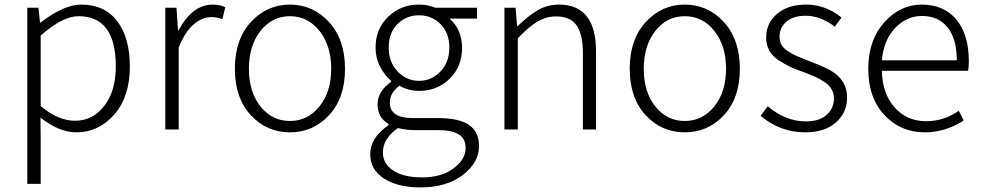

<svg xmlns="http://www.w3.org/2000/svg" viewBox="-20 -567 4305 841"><path d="M99.6 238.3V-533.2H148.4L155.3 -467.8H157.2Q259.8 -546.9 335 -546.9Q438.5 -546.9 493.7 -474.1Q548.8 -401.4 548.8 -275.4Q548.8 -143.6 480.5 -65.4Q412.1 12.7 314.5 12.7Q239.3 12.7 157.2 -51.8L158.2 45.9V238.3ZM308.6 -38.1Q386.7 -38.1 437 -103.5Q487.3 -168.9 487.3 -275.4Q487.3 -496.1 324.2 -496.1Q253.9 -496.1 158.2 -411.1V-102.5Q234.4 -38.1 308.6 -38.1Z M704.1 0V-533.2H752.9L759.8 -433.6H761.7Q822.3 -546.9 912.1 -546.9Q944.3 -546.9 966.8 -535.2L954.1 -483.4Q931.6 -492.2 905.3 -492.2Q866.2 -492.2 828.1 -460Q790 -427.7 762.7 -358.4V0Z M1008.8 -265.6Q1008.8 -394.5 1079.1 -470.7Q1149.4 -546.9 1250 -546.9Q1350.6 -546.9 1420.9 -470.7Q1491.2 -394.5 1491.2 -265.6Q1491.2 -137.7 1421.4 -62.5Q1351.6 12.7 1250 12.7Q1148.4 12.7 1078.6 -62.5Q1008.8 -137.7 1008.8 -265.6ZM1430.7 -265.6Q1430.7 -367.2 1379.4 -431.6Q1328.1 -496.1 1250 -496.1Q1171.9 -496.1 1121.1 -431.6Q1070.3 -367.2 1070.3 -265.6Q1070.3 -164.1 1121.1 -100.6Q1171.9 -37.1 1250 -37.1Q1328.1 -37.1 1379.4 -101.1Q1430.7 -165 1430.7 -265.6Z M1822.3 253.9Q1721.7 253.9 1661.6 214.8Q1601.6 175.8 1601.6 108.4Q1601.6 36.1 1681.6 -18.6V-24.4Q1633.8 -51.8 1633.8 -110.4Q1633.8 -166 1693.4 -209V-212.9Q1665 -236.3 1645 -274.9Q1625 -313.5 1625 -358.4Q1625 -440.4 1680.2 -493.7Q1735.4 -546.9 1815.4 -546.9Q1853.5 -546.9 1886.7 -533.2H2069.3V-485.4H1949.2Q2003.9 -437.5 2003.9 -357.4Q2003.9 -275.4 1949.7 -222.2Q1895.5 -168.9 1815.4 -168.9Q1769.5 -168.9 1729.5 -191.4Q1687.5 -160.2 1687.5 -117.2Q1687.5 -49.8 1788.1 -49.8H1899.4Q1990.2 -49.8 2034.2 -20Q2078.1 9.8 2078.1 73.2Q2078.1 145.5 2006.8 199.7Q1935.5 253.9 1822.3 253.9ZM1948.2 -358.4Q1948.2 -422.9 1909.7 -461.4Q1871.1 -500 1815.4 -500Q1758.8 -500 1720.7 -461.4Q1682.6 -422.9 1682.6 -358.4Q1682.6 -294.9 1721.7 -253.9Q1760.7 -212.9 1815.4 -212.9Q1870.1 -212.9 1909.2 -253.9Q1948.2 -294.9 1948.2 -358.4ZM1829.1 210Q1913.1 210 1966.3 170.9Q2019.5 131.8 2019.5 81.1Q2019.5 40 1989.3 21.5Q1959 2.9 1898.4 2.9H1790Q1763.7 2.9 1722.7 -5.9Q1657.2 40 1657.2 100.6Q1657.2 150.4 1702.6 180.2Q1748 210 1829.1 210Z M2189.5 0V-533.2H2238.3L2245.1 -452.1H2247.1Q2293.9 -498 2335.9 -522.5Q2377.9 -546.9 2428.7 -546.9Q2590.8 -546.9 2590.8 -340.8V0H2533.2V-333Q2533.2 -417 2505.4 -456.1Q2477.5 -495.1 2416 -495.1Q2372.1 -495.1 2334.5 -472.7Q2296.9 -450.2 2248 -399.4V0Z M2738.3 -265.6Q2738.3 -394.5 2808.6 -470.7Q2878.9 -546.9 2979.5 -546.9Q3080.1 -546.9 3150.4 -470.7Q3220.7 -394.5 3220.7 -265.6Q3220.7 -137.7 3150.9 -62.5Q3081.1 12.7 2979.5 12.7Q2877.9 12.7 2808.1 -62.5Q2738.3 -137.7 2738.3 -265.6ZM3160.2 -265.6Q3160.2 -367.2 3108.9 -431.6Q3057.6 -496.1 2979.5 -496.1Q2901.4 -496.1 2850.6 -431.6Q2799.8 -367.2 2799.8 -265.6Q2799.8 -164.1 2850.6 -100.6Q2901.4 -37.1 2979.5 -37.1Q3057.6 -37.1 3108.9 -101.1Q3160.2 -165 3160.2 -265.6Z M3507.8 12.7Q3397.5 12.7 3311.5 -59.6L3342.8 -101.6Q3420.9 -35.2 3510.7 -35.2Q3569.3 -35.2 3601.1 -64Q3632.8 -92.8 3632.8 -135.7Q3632.8 -158.2 3622.1 -176.8Q3611.3 -195.3 3589.8 -209Q3568.4 -222.7 3549.8 -231Q3531.2 -239.3 3502.9 -250Q3463.9 -263.7 3441.9 -273.9Q3419.9 -284.2 3391.6 -302.2Q3363.3 -320.3 3349.6 -345.7Q3335.9 -371.1 3335.9 -403.3Q3335.9 -464.8 3383.3 -505.9Q3430.7 -546.9 3511.7 -546.9Q3595.7 -546.9 3666 -490.2L3636.7 -450.2Q3573.2 -498 3509.8 -498Q3454.1 -498 3424.3 -471.7Q3394.5 -445.3 3394.5 -406.2Q3394.5 -385.7 3403.8 -369.6Q3413.1 -353.5 3435.1 -340.3Q3457 -327.1 3471.7 -320.8Q3486.3 -314.5 3518.6 -301.8Q3607.4 -268.6 3636.7 -246.1Q3690.4 -206.1 3690.4 -138.7Q3690.4 -74.2 3641.6 -30.8Q3592.8 12.7 3507.8 12.7Z M4031.2 12.7Q3924.8 12.7 3854 -63Q3783.2 -138.7 3783.2 -265.6Q3783.2 -390.6 3853 -468.8Q3922.9 -546.9 4017.6 -546.9Q4114.3 -546.9 4168.9 -481.4Q4223.6 -416 4223.6 -298.8Q4223.6 -275.4 4220.7 -256.8H3842.8Q3844.7 -158.2 3897.9 -97.2Q3951.2 -36.1 4037.1 -36.1Q4115.2 -36.1 4179.7 -82L4201.2 -39.1Q4120.1 12.7 4031.2 12.7ZM3842.8 -302.7H4170.9Q4170.9 -397.5 4130.4 -447.3Q4089.8 -497.1 4018.6 -497.1Q3951.2 -497.1 3900.9 -444.3Q3850.6 -391.6 3842.8 -302.7Z"/></svg>

Font: Gen Shin Gothic Light
Style: Regular
Weight: 200
Designer: [Source Han Sans]
Ryoko NISHIZUKA  (kana & ideographs); Paul D. Hunt (Latin, Greek & Cyrillic); Wenlong ZHANG  (bopomofo
Version: Version 1.002.20150607